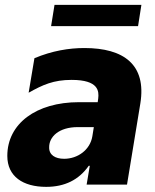

<svg xmlns="http://www.w3.org/2000/svg" viewBox="-20 -747 629 777"><path d="M552.2 -727.3H200.6L186.8 -641.3H538.7ZM166.9 9.2C241.5 9.2 299 -18.8 339.1 -76H343.4L330.6 0H494L547.9 -328.1C573.5 -485.8 480.5 -552.6 321.7 -552.6C259.2 -552.6 190.7 -541.5 119.3 -511.4L95.9 -371.8C153.1 -403.8 196.4 -423.7 269.9 -423.7C380.3 -423.7 380.7 -377.1 377.5 -348.7L375.4 -333.5H299.7C126.1 -333.5 9.6 -246.4 9.6 -116.1C9.6 -33 72.8 9.2 166.9 9.2ZM239.7 -104.4C203.1 -104.4 178.3 -120 179 -150.6C178.3 -193.2 218 -232.6 294.7 -232.6H359.7L353.7 -195.3C344.5 -139.9 294 -104.4 239.7 -104.4Z"/></svg>

Font: TID UI Extra Bold
Style: Italic
Weight: 800
Italic angle: -9.39999°
Designer: The TID Project Authors
Foundry: Bakken & Bæck
Version: Version 1.001;hotconv 1.0.109;makeotfexe 2.5.65596